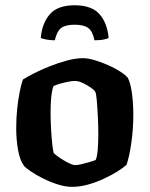

<svg xmlns="http://www.w3.org/2000/svg" viewBox="-20 -726 581 746"><path d="M260 0Q234 0 204.2 -9.5Q174.5 -19 147 -32.8Q119.5 -46.5 99.5 -60.2Q79.5 -74 72.5 -82.5Q57 -104 50 -144Q43 -184 43 -228.5Q43 -267 46.8 -303Q50.5 -339 56.5 -369Q62.5 -399 69 -417Q83 -426 110 -440Q137 -454 170.8 -467.5Q204.5 -481 239.2 -490.5Q274 -500 302.5 -500Q321.5 -500 347 -492.5Q372.5 -485 398.8 -473.5Q425 -462 445.8 -448.8Q466.5 -435.5 476 -424.5Q484 -410 488.8 -386.5Q493.5 -363 495.8 -335.5Q498 -308 498 -280.5Q498 -224 490.2 -170.2Q482.5 -116.5 471.5 -85.5Q459.5 -74.5 436.5 -60Q413.5 -45.5 384 -31.8Q354.5 -18 322.5 -9Q290.5 0 260 0ZM272.5 -84.5Q280.5 -84.5 296.2 -88Q312 -91.5 327.8 -96.2Q343.5 -101 351.5 -104Q357.5 -116.5 359.8 -145.2Q362 -174 362 -205Q362 -236.5 360.2 -272.8Q358.5 -309 356 -337Q353.5 -365 349.5 -370.5Q346 -376.5 332.2 -386Q318.5 -395.5 301.8 -403.5Q285 -411.5 270.5 -411.5Q260.5 -411.5 244.2 -408.2Q228 -405 212.5 -400.5Q197 -396 188 -391.5Q184.5 -384.5 181.8 -368.2Q179 -352 177.8 -331.8Q176.5 -311.5 176.5 -290.5Q176.5 -257 178.5 -222.2Q180.5 -187.5 183.5 -162.2Q186.5 -137 189 -131Q191.5 -128 201.5 -120.5Q211.5 -113 224.8 -104.8Q238 -96.5 251 -90.5Q264 -84.5 272.5 -84.5ZM270 -705.5Q336 -705.5 366.5 -671Q397 -636.5 402 -578.5Q397 -575.5 383.8 -572.5Q370.5 -569.5 347 -569.5Q340 -605 322.5 -617.5Q305 -630 270 -630Q235 -630 218 -617.5Q201 -605 193 -569.5Q174.5 -569.5 159.5 -572.5Q144.5 -575.5 138.5 -578.5Q143 -635 173.2 -670.2Q203.5 -705.5 270 -705.5Z"/></svg>

Font: Texturina Medium
Style: Regular
Weight: 500
Designer: Guillermo Torres Carreño
Foundry: Omnibus-Type
Version: Version 1.003